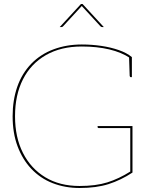

<svg xmlns="http://www.w3.org/2000/svg" viewBox="-20 -930 758 958"><path d="M377 8Q305 8 243 -16Q181 -40 135 -89Q92 -135 67.5 -200.5Q43 -266 43 -350Q43 -430 66 -496.5Q89 -563 136 -612Q183 -660 247.5 -684Q312 -708 388 -708Q438 -708 485.5 -701Q533 -694 573 -680Q613 -666 638 -645V-639L628 -641Q586 -669 525 -683.5Q464 -698 388 -698Q284 -698 209 -655Q134 -612 94.5 -534Q55 -456 55 -350Q55 -245 94.5 -167Q134 -89 206 -45.5Q278 -2 377 -2Q458 -2 515.5 -20Q573 -38 630 -74V-291H473Q470 -291 468.5 -292.5Q467 -294 467 -296V-301H641V-69Q583 -31 522 -11.5Q461 8 377 8ZM624 -645 638 -639V-545H632Q630 -545 628.5 -547.5Q627 -550 627 -552ZM278 -795 384 -910H392L498 -795H489Q485 -795 481 -799L388 -900L295 -799Q294 -798 292 -796.5Q290 -795 287 -795Z"/></svg>

Font: Aleo Thin
Style: Regular
Weight: 250
Designer: Alessio Laiso
Foundry: Alessio Laiso
Version: Version 2.001;gftools[0.9.29]